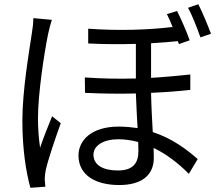

<svg xmlns="http://www.w3.org/2000/svg" viewBox="-20 -838 1040 910"><path d="M226 -744 138 -752C138 -730 135 -704 131 -681C119 -598 86 -412 86 -265C86 -129 104 -20 124 52L195 47C194 36 193 21 192 12C192 0 194 -19 197 -33C208 -82 243 -185 268 -254L227 -287C210 -246 185 -183 170 -138C163 -187 160 -230 160 -279C160 -391 189 -584 208 -677C212 -695 220 -727 226 -744ZM920 -818 871 -801C892 -764 914 -705 930 -661L980 -678C965 -718 939 -781 920 -818ZM635 -165 636 -123C636 -70 616 -30 538 -30C468 -30 423 -56 423 -105C423 -148 470 -178 541 -178C572 -178 604 -173 635 -165ZM819 -786 771 -771C780 -754 789 -733 798 -710C689 -697 547 -691 398 -702V-632C477 -628 553 -628 624 -630V-466C546 -464 464 -465 382 -471L383 -398C463 -394 546 -393 624 -395C626 -342 629 -282 632 -231C604 -235 574 -238 543 -238C411 -238 352 -171 352 -101C352 -7 434 39 545 39C652 39 709 -8 709 -90L708 -137C768 -108 825 -65 875 -14L917 -84C867 -128 797 -182 704 -212C701 -270 697 -335 696 -398C766 -401 829 -406 882 -412V-485C826 -479 763 -473 696 -469V-633C743 -636 785 -639 823 -643L828 -629L879 -647C865 -687 838 -749 819 -786Z"/></svg>

Font: Noto Sans CJK SC
Style: Regular
Weight: 400
Designer: Ryoko NISHIZUKA 西塚涼子 (kana, bopomofo & ideographs); Paul D. Hunt (Latin, Greek & Cyrillic); Sandoll Communications 산돌커뮤니
Foundry: Adobe
Version: Version 2.004;hotconv 1.0.118;makeotfexe 2.5.65603